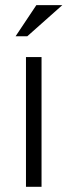

<svg xmlns="http://www.w3.org/2000/svg" viewBox="-20 -720 260 740"><path d="M80.1 0V-500H140.1V0ZM85 -580.1H40L120.1 -700.2H220.2Z"/></svg>

Font: Abel
Style: Regular
Weight: 400
Designer: Matthew Desmond
Foundry: Matthew Desmond
Version: Version 1.003